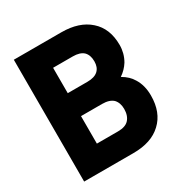

<svg xmlns="http://www.w3.org/2000/svg" viewBox="-165 -829 928 969"><g transform="rotate(-30 299.0 -345.0)"><path d="M532.2 -298.8Q558.1 -256.8 558.1 -198.2Q558.1 -99.6 499 -44.9Q441.4 9.8 335.9 9.8H48.8V-700.2H325.2Q429.7 -700.2 488.8 -647Q548.8 -594.2 548.8 -498Q548.8 -449.7 524.9 -408.2Q504.9 -376.5 473.1 -355Q512.2 -333 532.2 -298.8ZM200.2 -418H314.9Q356.4 -418 377 -437Q397 -455.6 397 -490.2Q397 -526.9 377 -546.9Q356.4 -565.9 314.9 -565.9H200.2ZM386.2 -145Q407.2 -167.5 407.2 -207Q407.2 -242.7 387.2 -264.2Q365.7 -284.2 323.2 -284.2H200.2V-124H323.2Q366.7 -124 386.2 -145Z"/></g></svg>

Font: D-DIN-PRO Heavy
Style: Bold
Weight: 900
Designer: Charles Nix
Foundry: CyberFei
Version: Version 1.000;hotconv 1.0.109;makeotfexe 2.5.65596